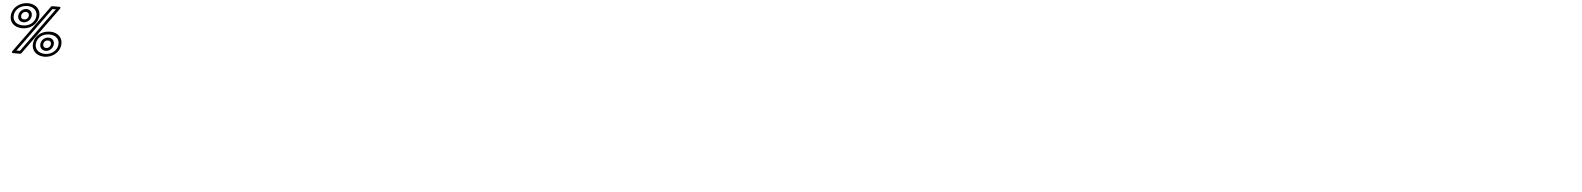

<svg xmlns="http://www.w3.org/2000/svg" viewBox="-9 -2086 27579 3347"><g transform="rotate(5 13781.0 -412.5)"><path d="M160.7 -643C175 -742.7 267.9 -815 383.4 -815C494.7 -815 567.1 -742.9 552.7 -643C538.5 -544.4 450.7 -471 333.9 -471C209.8 -471 146.4 -544.3 160.7 -643ZM110.7 -643C92 -513.7 180.8 -421 326.7 -421C465.8 -421 584 -513.6 602.7 -643C621.7 -775.1 523.4 -865 390.6 -865C254.2 -865 129.7 -775.3 110.7 -643ZM882.8 -800 320.2 -25H260.1L822.7 -800ZM949.7 -812.4C979.1 -852.9 933.5 -850 933.5 -850H815.5C808 -850 797.9 -845.5 792.1 -837.6L193.2 -12.6C163.8 27.9 209.4 25 209.4 25H327.4C334.9 25 345 20.5 350.8 12.6ZM239.7 -643C229.9 -575.6 273.1 -527 339.9 -527C404.1 -527 461.9 -575.6 471.7 -643C481.3 -710.2 437.5 -761 373.7 -761C309.3 -761 249.4 -710.7 239.7 -643ZM289.7 -643C295.5 -683.3 328.9 -711 366.5 -711C402.6 -711 427.5 -683.8 421.7 -643C415.8 -602.4 385 -577 347.1 -577C306 -577 283.8 -602.4 289.7 -643ZM587.2 -182C601.5 -280.7 685.9 -354 810 -354C926.9 -354 993.4 -280.6 979.2 -182C964.8 -82.1 871.7 -10 760.4 -10C644.9 -10 572.9 -82.3 587.2 -182ZM537.2 -182C518.2 -49.7 616.8 40 753.2 40C886 40 1010.2 -49.9 1029.2 -182C1047.9 -311.4 956.4 -404 817.2 -404C671.3 -404 555.9 -311.3 537.2 -182ZM666.2 -182C656.5 -114.3 701.8 -64 766.2 -64C830.1 -64 888.5 -114.8 898.2 -182C907.9 -249.4 864.1 -298 799.9 -298C733.1 -298 675.9 -249.4 666.2 -182ZM716.2 -182C722.1 -222.6 751.6 -248 792.7 -248C830.6 -248 854.1 -222.6 848.2 -182C842.3 -141.2 809.6 -114 773.4 -114C735.8 -114 710.4 -141.7 716.2 -182Z"/></g></svg>

Font: Hussar Ekologiczny
Style: Regular
Weight: 400
Foundry: Cannot Into Space Fonts
Version: Version 0.97